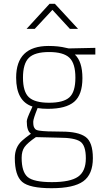

<svg xmlns="http://www.w3.org/2000/svg" viewBox="-20 -752 541 1011"><path d="M58 80Q58 23 96 -11Q110 -24 143 -48Q121 -62 121 -113Q121 -127 144 -175L151 -191Q65 -219 65 -343Q65 -510 236 -510Q288 -510 328 -500L342 -497L482 -500V-465H374Q414 -428 414 -340.5Q414 -253 370.5 -216Q327 -179 232 -179Q202 -179 178 -183Q155 -126 155 -111Q155 -96 157 -88Q159 -80 165 -73Q171 -66 188 -64Q219 -59 305 -59Q391 -59 430 -31.5Q469 -4 469 81Q469 166 418.5 202.5Q368 239 251.5 239Q135 239 96.5 205.5Q58 172 58 80ZM94 79Q94 153 125.5 180Q157 207 253.5 207Q350 207 391 178.5Q432 150 432 81.5Q432 13 402 -7Q372 -27 290 -27L169 -30Q124 1 109 22.5Q94 44 94 79ZM101 -343Q101 -269 132 -240Q163 -211 238.5 -211Q314 -211 345.5 -239.5Q377 -268 377 -343Q377 -418 345.5 -448Q314 -478 238.5 -478Q163 -478 132 -447.5Q101 -417 101 -343ZM120 -600 241 -732H269L391 -600H348L256 -700L163 -600Z"/></svg>

Font: Titillium Web ExtraLight
Style: Regular
Weight: 275
Version: Version 1.002;PS 57.000;hotconv 1.0.70;makeotf.lib2.5.55311